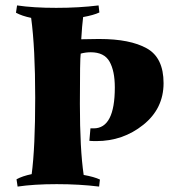

<svg xmlns="http://www.w3.org/2000/svg" viewBox="-20 -680 654 709"><path d="M278 -482Q275 -464 275 -296.5Q275 -129 289 -34Q328 -27 349 -17L346 9Q274 0 189.5 0Q105 0 45 9L41 -18Q63 -30 97 -37Q110 -135 110 -319Q110 -503 95 -614Q61 -621 39 -633L43 -660Q103 -651 187.5 -651Q272 -651 344 -660L347 -634Q326 -624 287 -617Q283 -586 280 -535L342 -536Q345 -536 348 -536Q460 -536 522 -501.5Q584 -467 584 -373Q584 -279 509 -219Q434 -159 336 -159Q318 -159 310 -160L314 -206H326Q404 -206 404 -357Q404 -418 384.5 -452.5Q365 -487 315 -487Q296 -487 278 -482Z"/></svg>

Font: Almendra SC
Style: Bold
Weight: 700
Designer: Ana Sanfelippo
Foundry: Ana Sanfelippo
Version: Version 1.003